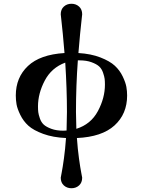

<svg xmlns="http://www.w3.org/2000/svg" viewBox="-20 -730 761 1021"><path d="M64 -222Q64 -318 128.5 -379Q193 -440 323 -448Q319 -500 314 -550Q309 -600 306 -626Q303 -652 303 -654Q303 -680 319.5 -695Q336 -710 360 -710Q384 -710 400.5 -695Q417 -680 417 -654Q417 -652 414 -626Q411 -600 406 -550Q401 -500 397 -448Q464 -444 514 -424.5Q564 -405 590.5 -380.5Q617 -356 632.5 -323.5Q648 -291 652 -268Q656 -245 656 -222Q656 -124 589 -63Q522 -2 389 4Q393 62 400 112.5Q407 163 412 188Q417 213 417 215Q417 241 400.5 256Q384 271 360 271Q336 271 319.5 256Q303 241 303 215Q303 213 308 188Q313 163 320 112.5Q327 62 331 4Q262 1 210 -18Q158 -37 131 -61.5Q104 -86 88 -119Q72 -152 68 -175Q64 -198 64 -222ZM182 -164Q182 -146 183.5 -133.5Q185 -121 192 -100.5Q199 -80 212.5 -67.5Q226 -55 253 -45Q280 -35 317 -35Q328 -35 334 -36Q336 -96 336 -135Q336 -255 327 -397Q254 -370 218 -301.5Q182 -233 182 -164ZM384 -135Q384 -101 386 -45Q463 -69 500.5 -139Q538 -209 538 -280Q538 -298 536.5 -310.5Q535 -323 528 -343.5Q521 -364 507.5 -376.5Q494 -389 467 -399Q440 -409 403 -409H394Q384 -274 384 -135Z"/></svg>

Font: CMU Serif
Style: Bold
Weight: 700
Version: Version 0.7.0